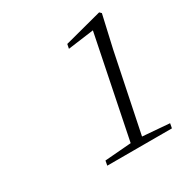

<svg xmlns="http://www.w3.org/2000/svg" viewBox="-107 -917 542 571"><g transform="rotate(-30 164.0 -631.5)"><path d="M102 -428 105 -444 205 -452H227L327 -444L324 -428ZM191 -428 269 -812 281 -800 177 -786 180 -801 309 -835 315 -829 290 -719 230 -428Z"/></g></svg>

Font: Source Serif 4 36pt Light
Style: Italic
Weight: 300
Italic angle: -12°
Designer: Frank Grießhammer
Foundry: Adobe Systems Incorporated
Version: Version 4.004;hotconv 1.0.116;makeotfexe 2.5.65601